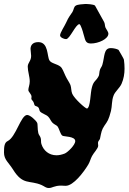

<svg xmlns="http://www.w3.org/2000/svg" viewBox="-36 -892 646 962"><path d="M585 -592C585 -598 558 -641 558 -642C550 -647 533 -651 519 -651C483 -651 489 -609 477 -568C475 -559 468 -552 465 -543C461 -532 462 -519 459 -512C445 -484 434 -489 425 -456C416 -427 418 -354 400 -348C392 -348 337 -397 326 -422C320 -436 322 -452 317 -466C312 -479 299 -496 292 -512C283 -531 277 -550 267 -558C250 -572 221 -574 212 -589C199 -609 208 -681 156 -681C124 -681 117 -661 117 -647C117 -637 120 -624 120 -612C120 -586 103 -578 103 -558C103 -535 113 -508 113 -484C113 -466 106 -453 106 -441C106 -431 122 -421 122 -407C122 -404 121 -401 121 -398C121 -392 128 -388 131 -382C135 -375 136 -365 138 -364C140 -360 151 -360 156 -354C161 -349 161 -337 165 -333C176 -322 195 -318 205 -308C214 -300 218 -286 227 -277C236 -268 247 -265 252 -259C262 -245 266 -219 277 -212C284 -207 341 -210 341 -185C341 -165 303 -129 289 -123C274 -117 260 -114 247 -114C209 -114 182 -138 172 -169C168 -178 171 -190 168 -200C166 -209 158 -216 156 -225C151 -246 154 -269 150 -277C144 -289 115 -316 100 -316C68 -315 44 -205 2 -185C-14 -177 -16 -157 -16 -128C-16 -92 7 -78 29 -43C79 38 111 9 172 35C188 42 193 50 209 50C226 50 236 38 270 38C278 38 286 39 293 39C332 39 383 -29 406 -67C415 -82 417 -95 425 -110C433 -126 456 -148 456 -162C456 -166 455 -171 455 -175C455 -187 463 -189 465 -197C472 -231 473 -241 487 -262C503 -285 508 -290 520 -336C526 -360 523 -388 533 -413C540 -433 563 -450 573 -472C584 -497 588 -523 588 -548C588 -563 587 -578 585 -592ZM507 -723C507 -733 497 -744 492 -755C489 -764 490 -775 485 -783C469 -812 440 -864 440 -864C432 -871 400 -872 391 -872C379 -871 353 -870 344 -864C333 -858 334 -843 327 -832C319 -819 308 -808 295 -778C288 -762 265 -728 265 -715C265 -704 285 -696 295 -696C314 -696 343 -771 362 -771C369 -769 381 -728 381 -726C391 -698 388 -674 419 -674C458 -674 507 -697 507 -723Z"/></svg>

Font: Freckle Face
Style: Regular
Weight: 400
Designer: Astigmatic (AOETI)
Foundry: Astigmatic (AOETI)
Version: Version 1.000